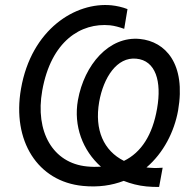

<svg xmlns="http://www.w3.org/2000/svg" viewBox="-20 -729 760 759"><path d="M308 6C369 12 422 4 469 -14C497 -3 527 5 559 8C579 10 590 10 609 10L623 -66C594 -64 580 -65 570 -66L559 -67C627 -125 669 -209 684 -292C716 -477 634 -565 533 -575C411 -587 313 -473 288 -333C270 -231 307 -134 379 -70C362 -69 343 -69 324 -71C189 -84 118 -208 147 -371C182 -567 300 -640 415 -629C433 -627 451 -622 471 -615L484 -693C464 -701 440 -706 421 -708C279 -722 104 -614 63 -378C27 -172 129 -11 308 6ZM372 -326C389 -422 442 -505 519 -497C595 -490 620 -408 601 -300C583 -195 538 -126 470 -93C390 -133 353 -215 372 -326Z"/></svg>

Font: Fixel Text 20240404
Style: Italic
Weight: 400
Width: 4
Italic angle: -10°
Designer: AlfaBravo + MacPaw
Foundry: Kyrylo Tkachov, Marchela Mozhyna, Serhii Makarenko, Maria Weinstein, Zakhar Kryvoshyya
Version: Version 1.211;Glyphs 3.2 (3225)